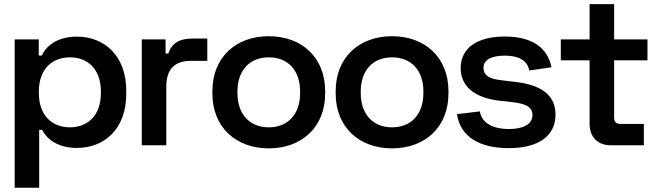

<svg xmlns="http://www.w3.org/2000/svg" viewBox="-20 -684 3095 904"><path d="M49 -498.5V200H164.5V-72.5H178.5C198.5 -32.5 248 12.5 342.5 12.5C471 12.5 574.5 -76 574.5 -242.5V-256C574.5 -423 470.5 -511.5 342.5 -511.5C248 -511.5 197 -466.5 176.5 -422.5H162.5V-498.5ZM309 -414C393 -414 455 -359 455 -253.5V-245.5C455 -140 393 -84.5 309 -84.5C225.5 -84.5 163 -140 163 -245.5V-253.5C163 -359 225.5 -414 309 -414Z M647.5 0H763V-276.5C763 -360 804.5 -397.5 877.5 -397.5H956V-502.5H887.5C823.5 -502.5 788.5 -480.5 772.5 -432H759.5V-498.5H647.5Z M1245.5 14.5C1401 14.5 1511 -85.5 1511 -244V-254.5C1511 -413.5 1401 -513.5 1245.5 -513.5C1090 -513.5 980 -413.5 980 -254.5V-244C980 -85.5 1090 14.5 1245.5 14.5ZM1245.5 -84.5C1155.5 -84.5 1098 -146 1098 -245.5V-253.5C1098 -353 1155.5 -414 1245.5 -414C1335.5 -414 1393 -353 1393 -253.5V-245.5C1393 -146 1335.5 -84.5 1245.5 -84.5Z M1826 14.5C1981.5 14.5 2091.5 -85.5 2091.5 -244V-254.5C2091.5 -413.5 1981.5 -513.5 1826 -513.5C1670.5 -513.5 1560.5 -413.5 1560.5 -254.5V-244C1560.5 -85.5 1670.5 14.5 1826 14.5ZM1826 -84.5C1736 -84.5 1678.5 -146 1678.5 -245.5V-253.5C1678.5 -353 1736 -414 1826 -414C1916 -414 1973.5 -353 1973.5 -253.5V-245.5C1973.5 -146 1916 -84.5 1826 -84.5Z M2375.5 13.5C2515 13.5 2595.5 -43.5 2595.5 -144.5C2595.5 -245.5 2514 -287 2400.5 -299L2342 -306C2289.5 -312 2256.5 -325.5 2256.5 -365C2256.5 -403 2294.5 -422 2357 -422C2419 -422 2462.5 -402 2472 -352L2576.5 -367.5C2558 -459.5 2485 -512 2357 -512C2225.5 -512 2149 -457 2149 -363.5C2149 -269.5 2225.5 -222 2331 -210L2389.5 -203.5C2450 -196 2487 -184.5 2487 -141.5C2487 -100.5 2445 -76.5 2376.5 -76.5C2308.5 -76.5 2250.5 -99 2239 -159.5L2131.5 -146.5C2148 -38 2240 13.5 2375.5 13.5Z M2855.5 0H3011.5V-100.5H2901.5C2880.5 -100.5 2871.5 -110.5 2871.5 -130.5V-400H3028.5V-498.5H2871.5V-664.5H2756V-498.5H2620.5V-400H2756V-101C2756 -39 2794 0 2855.5 0Z"/></svg>

Font: MCL Standard Medium
Style: Regular
Weight: 500
Designer: Květoslav Bartoš
Foundry: Florian Karsten
Version: Version 1.001;Glyphs 3.2.3 (3260)